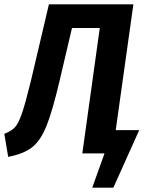

<svg xmlns="http://www.w3.org/2000/svg" viewBox="-41 -712 688 891"><path d="M605 -108 485 159H387L444 0H341L422 -582H293L235 -335Q202 -195 174.5 -127Q147 -59 108 -28.5Q69 2 -3 16L-21 -91Q12 -104 28 -121Q44 -138 60 -183.5Q76 -229 102 -335L186 -692H578L496 -108Z"/></svg>

Font: Fira Sans Condensed SemiBold
Style: Italic
Weight: 600
Width: 3
Italic angle: -8°
Designer: bBox Type GmbH & Carrois Corporate GbR & Edenspiekermann AG
Foundry: bBox Type GmbH & Carrois Corporate GbR & Edenspiekermann AG
Version: Version 4.301